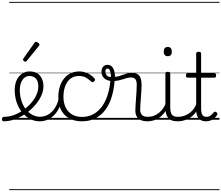

<svg xmlns="http://www.w3.org/2000/svg" viewBox="-99 -1287 2379 2064"><path d="M-60 17Q-69 17 -74 9.5Q-79 2 -78.5 -7Q-78 -16 -72 -23.5Q-66 -31 -54 -31Q0 -31 53 -51Q106 -71 153.5 -105Q201 -139 236 -180Q260 -207 277 -236.5Q294 -266 303.5 -295.5Q313 -325 313 -355Q313 -414 287 -442Q261 -470 215 -470Q205 -470 199.5 -477.5Q194 -485 195 -494.5Q196 -504 202 -511.5Q208 -519 219 -519Q272 -519 305 -496.5Q338 -474 353 -437Q368 -400 368 -358Q368 -324 356.5 -288.5Q345 -253 324 -218.5Q303 -184 274 -152Q232 -104 177.5 -66Q123 -28 62.5 -5.5Q2 17 -60 17ZM0 747H444V757H0ZM0 -20H444V0H0ZM0 -505H444V-500H0ZM0 -1267H444V-1257H0Z M329 17Q282 17 241.5 0Q201 -17 167.5 -48Q134 -79 109.5 -121.5Q85 -164 72 -214.5Q59 -265 59 -321Q59 -364 70.5 -400.5Q82 -437 104 -463.5Q126 -490 155 -504.5Q184 -519 219 -519Q230 -519 235 -511.5Q240 -504 239 -494.5Q238 -485 232 -477.5Q226 -470 215 -470Q193 -470 175 -459.5Q157 -449 143.5 -429.5Q130 -410 122 -383Q114 -356 114 -323Q114 -257 131.5 -203.5Q149 -150 179.5 -111.5Q210 -73 249 -52.5Q288 -32 330 -32Q378 -32 418 -55Q458 -78 486.5 -119Q515 -160 530 -216Q532 -224 541 -225.5Q550 -227 557.5 -222.5Q565 -218 563 -208Q552 -156 530 -114.5Q508 -73 477 -43.5Q446 -14 408.5 1.5Q371 17 329 17ZM444 747V757ZM444 -20V0ZM444 -505V-500ZM444 -1267V-1257Z M175 -623Q168 -623 158 -631Q148 -639 148 -647Q148 -649 149.5 -651.5Q151 -654 153 -659L272 -827Q275 -832 279 -834.5Q283 -837 289 -837Q295 -837 303.5 -832Q312 -827 318.5 -820.5Q325 -814 325 -808Q325 -803 324 -800.5Q323 -798 319 -793L188 -632Q182 -623 175 -623Z M782 17Q664 17 596 -52Q528 -121 528 -243Q528 -303 543.5 -353.5Q559 -404 588 -441Q617 -478 658.5 -498.5Q700 -519 753 -519Q799 -519 843 -499Q887 -479 918 -442Q923 -435 922.5 -428.5Q922 -422 913 -413Q904 -404 896 -404Q888 -404 882 -410Q852 -437 823.5 -453.5Q795 -470 750 -470Q712 -470 681 -455Q650 -440 628.5 -410.5Q607 -381 595 -339.5Q583 -298 583 -245Q583 -179 607.5 -130.5Q632 -82 676.5 -56Q721 -30 783 -30Q793 -30 799 -23Q805 -16 805 -6.5Q805 3 799.5 10Q794 17 782 17ZM444 747H979V757H444ZM444 -20H979V0H444ZM444 -505H979V-500H444ZM444 -1267H979V-1257H444Z M782 17Q770 17 764 10Q758 3 758 -6.5Q758 -16 764 -23Q770 -30 783 -30Q849 -30 903.5 -59Q958 -88 998 -143.5Q1038 -199 1061.5 -277.5Q1085 -356 1090 -455Q1090 -464 1097.5 -469Q1105 -474 1114 -474Q1123 -474 1130 -469Q1137 -464 1136 -455Q1130 -344 1105 -256.5Q1080 -169 1035 -108Q990 -47 927 -15Q864 17 782 17ZM979 747V757ZM979 -20V0ZM979 -505V-500ZM979 -1267V-1257Z M1483 17Q1458 17 1435 11Q1412 5 1394 -8.5Q1376 -22 1366 -43.5Q1356 -65 1356 -95Q1356 -123 1358.5 -158Q1361 -193 1363.5 -231.5Q1366 -270 1368.5 -306.5Q1371 -343 1371 -374Q1371 -419 1355.5 -436.5Q1340 -454 1309 -454Q1286 -454 1265 -448Q1244 -442 1221.5 -434.5Q1199 -427 1172 -421.5Q1145 -416 1109 -416Q1074 -416 1047.5 -428.5Q1021 -441 1006.5 -463.5Q992 -486 992 -517Q992 -547 1009 -568.5Q1026 -590 1057 -590Q1087 -590 1105 -570Q1123 -550 1130 -520.5Q1137 -491 1137 -462Q1159 -462 1180.5 -468.5Q1202 -475 1223.5 -483.5Q1245 -492 1268.5 -498Q1292 -504 1318 -504Q1354 -504 1377 -491Q1400 -478 1411.5 -449.5Q1423 -421 1423 -376Q1423 -345 1420.5 -308.5Q1418 -272 1415.5 -235Q1413 -198 1410.5 -165Q1408 -132 1408 -108Q1408 -68 1429 -49.5Q1450 -31 1489 -31Q1500 -31 1505 -23.5Q1510 -16 1509.5 -7Q1509 2 1502.5 9.5Q1496 17 1483 17ZM1094 -459Q1094 -479 1090.5 -500Q1087 -521 1079 -535.5Q1071 -550 1058 -550Q1045 -550 1039.5 -541.5Q1034 -533 1034 -518Q1034 -494 1049 -476.5Q1064 -459 1094 -459ZM979 747H1547V757H979ZM979 -20H1547V0H979ZM979 -505H1547V-500H979ZM979 -1267H1547V-1257H979Z M1482 17Q1471 17 1465.5 9.5Q1460 2 1460.5 -7Q1461 -16 1468 -23.5Q1475 -31 1488 -31Q1525 -31 1556 -43Q1587 -55 1611 -75Q1635 -95 1653 -120Q1671 -145 1681 -172Q1685 -183 1694 -182.5Q1703 -182 1709 -174.5Q1715 -167 1712 -157Q1701 -124 1681 -93Q1661 -62 1632.5 -37Q1604 -12 1566 2.5Q1528 17 1482 17ZM1547 747V757ZM1547 -20V0ZM1547 -505V-500ZM1547 -1267V-1257Z M1809 17Q1771 17 1745.5 6.5Q1720 -4 1705.5 -24Q1691 -44 1685 -72.5Q1679 -101 1679 -137V-496Q1679 -506 1685 -510.5Q1691 -515 1704 -515Q1718 -515 1724.5 -510.5Q1731 -506 1731 -496V-137Q1731 -82 1747.5 -56.5Q1764 -31 1815 -31Q1824 -31 1828.5 -23.5Q1833 -16 1832.5 -7Q1832 2 1826.5 9.5Q1821 17 1809 17ZM1705 -683Q1683 -683 1672 -695.5Q1661 -708 1661 -732Q1661 -757 1672 -769.5Q1683 -782 1705 -782Q1726 -782 1737 -769.5Q1748 -757 1748 -732Q1749 -707 1737.5 -695Q1726 -683 1705 -683ZM1547 747H1872V757H1547ZM1547 -20H1872V0H1547ZM1547 -505H1872V-500H1547ZM1547 -1267H1872V-1257H1547Z M1807 17Q1796 17 1790.5 9.5Q1785 2 1785.5 -7Q1786 -16 1793 -23.5Q1800 -31 1813 -31Q1850 -31 1882.5 -42.5Q1915 -54 1941.5 -74Q1968 -94 1987 -121.5Q2006 -149 2016 -182Q2019 -193 2028.5 -192Q2038 -191 2044.5 -184Q2051 -177 2048 -167Q2036 -125 2014 -91.5Q1992 -58 1960.5 -33.5Q1929 -9 1890 4Q1851 17 1807 17ZM1872 747V757ZM1872 -20V0ZM1872 -505V-500ZM1872 -1267V-1257Z M2116 17Q2080 17 2056.5 2.5Q2033 -12 2021.5 -40Q2010 -68 2010 -107V-452H1919Q1908 -452 1904 -458Q1900 -464 1900 -476Q1900 -489 1904 -494.5Q1908 -500 1919 -500H2010V-711Q2010 -721 2016.5 -725.5Q2023 -730 2036 -730Q2049 -730 2056 -725.5Q2063 -721 2063 -711V-500H2204Q2215 -500 2219.5 -494.5Q2224 -489 2224 -476Q2224 -464 2219.5 -458Q2215 -452 2204 -452H2063V-119Q2063 -78 2075 -54.5Q2087 -31 2122 -31Q2147 -31 2164.5 -45Q2182 -59 2199 -79Q2206 -88 2213.5 -86.5Q2221 -85 2229 -79Q2236 -72 2238 -64.5Q2240 -57 2235 -50Q2221 -29 2203 -14Q2185 1 2163 9Q2141 17 2116 17ZM1872 747H2260V757H1872ZM1872 -20H2260V0H1872ZM1872 -505H2260V-500H1872ZM1872 -1267H2260V-1257H1872Z"/></svg>

Font: Playwrite VN Guides
Style: Regular
Weight: 400
Designer: Veronika Burian, José Scaglione
Foundry: TypeTogether
Version: Version 1.003